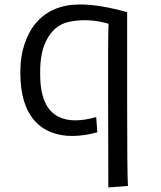

<svg xmlns="http://www.w3.org/2000/svg" viewBox="-20 -588 707 842"><path d="M537.6 -534.7V-116.2Q537.6 164.1 541 227.5L455.1 233.9L454.1 -160.6V-370.6Q454.1 -407.2 454.8 -435.1Q455.6 -462.9 456.1 -483.9Q367.2 -509.8 282.2 -492.2Q215.8 -478 181.6 -407.2Q156.2 -355.5 156.2 -274.4V-262.2Q156.2 -114.7 238.3 -75.2Q299.8 -45.4 401.9 -74.7L406.7 -7.8Q349.6 7.8 298.6 8.3Q247.6 8.8 204.6 -8.1Q161.6 -24.9 131.8 -58.6Q69.3 -129.4 69.3 -266.1V-276.4Q69.3 -341.3 88.1 -396.5Q106.9 -451.7 139.6 -489.3Q208.5 -568.4 331.1 -568.4Q416.5 -568.4 537.6 -534.7Z"/></svg>

Font: Duru Sans
Style: Regular
Weight: 400
Designer: Onur Yazõcõgil
Foundry: Onur Yazõcõgil
Version: Version 1.002